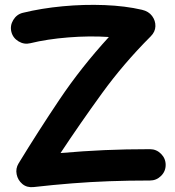

<svg xmlns="http://www.w3.org/2000/svg" viewBox="-20 -737 729 799"><path d="M27.3 -604.5Q21 -630.4 35.2 -653.8Q49.3 -677.2 74.7 -683.6Q152.3 -702.6 241 -710.9Q329.6 -719.2 415.5 -715.8Q501.5 -712.4 570.8 -696.3Q598.6 -689.9 613 -670.4Q627.4 -650.9 626.7 -627.7Q626 -604.5 607.4 -585.9Q494.6 -473.1 404.3 -348.6Q314 -224.1 231.9 -100.1Q326.7 -108.4 414.6 -112.3Q502.4 -116.2 604 -116.2Q630.9 -116.2 650.1 -96.9Q669.4 -77.6 669.4 -50.8Q669.4 -23.9 650.1 -4.9Q630.9 14.2 604 14.2Q514.2 14.2 435.1 17.1Q356 20 279.1 26.1Q202.1 32.2 119.6 41.5Q91.8 44.4 73 28.6Q54.2 12.7 49.3 -11.5Q44.4 -35.6 57.1 -56.6Q137.2 -188 227.3 -322.3Q317.4 -456.5 433.1 -583Q352.5 -588.4 264.2 -581.3Q175.8 -574.2 106 -557.1Q80.6 -550.8 57.1 -564.9Q33.7 -579.1 27.3 -604.5Z"/></svg>

Font: Mikhak Bold
Style: Regular
Weight: 700
Designer: Amin Abedi
Version: Version 3.3